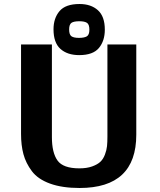

<svg xmlns="http://www.w3.org/2000/svg" viewBox="-20 -917 797 958"><path d="M247 -771Q247 -826 277 -861.5Q307 -897 377 -897Q434 -897 468.5 -866Q503 -835 503 -769Q503 -713 473.5 -677.5Q444 -642 375 -642Q316 -642 281.5 -673Q247 -704 247 -771ZM325 -770Q325 -744 336.5 -736Q348 -728 374 -728Q400 -728 413 -735.5Q426 -743 426 -769Q426 -795 414 -803Q402 -811 376 -811Q348 -811 336.5 -803Q325 -795 325 -770ZM85 -249V-695H239V-233Q239 -155 267 -116Q295 -77 376 -77Q413 -77 439.5 -86.5Q466 -96 480.5 -109.5Q495 -123 503.5 -145.5Q512 -168 514 -188Q516 -208 516 -235V-695H660V-245Q660 21 377 21Q290 21 229.5 -1Q169 -23 139 -63Q109 -103 97 -147.5Q85 -192 85 -249Z"/></svg>

Font: Coval
Style: Heavy
Weight: 900
Foundry: Context Ltd
Version: Version 001.000